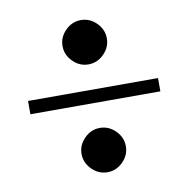

<svg xmlns="http://www.w3.org/2000/svg" viewBox="-64 -653 628 640"><g transform="rotate(-10 250.0 -332.5)"><path d="M470 -310H30V-355H470ZM302.5 -202.5Q325 -180 325 -150Q325 -120 302.5 -97.5Q280 -75 250 -75Q220 -75 197.5 -97.5Q175 -120 175 -150Q175 -180 197.5 -202.5Q220 -225 250 -225Q280 -225 302.5 -202.5ZM302.5 -567.5Q325 -545 325 -515Q325 -485 302.5 -462.5Q280 -440 250 -440Q220 -440 197.5 -462.5Q175 -485 175 -515Q175 -545 197.5 -567.5Q220 -590 250 -590Q280 -590 302.5 -567.5Z"/></g></svg>

Font: Yeseva One
Style: Regular
Weight: 400
Designer: Jovanny Lemonad
Foundry: Jovanny Lemonad
Version: Version 2.000